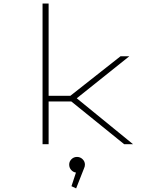

<svg xmlns="http://www.w3.org/2000/svg" viewBox="-20 -820 890 1092"><path d="M686 0 385.5 -243H256.5V0H222V-800H256.5V-275H380L665.5 -500H715.5L416.5 -261L736.5 0ZM463 116Q463 127 458.5 136L413 251.5L386.5 239L412 161.5Q395.5 159 384.5 146.2Q373.5 133.5 373.5 116Q373.5 98.5 386.5 85.5Q399.5 72.5 418 72.5Q436.5 72.5 449.8 85.5Q463 98.5 463 116Z"/></svg>

Font: League Mono Wide Thin
Style: Regular
Weight: 100
Width: 8
Designer: Tyler Finck
Foundry: The League of Moveable Type / Tyler Finck
Version: Version 2.210